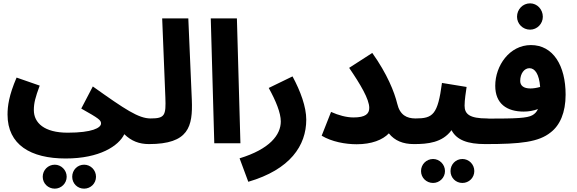

<svg xmlns="http://www.w3.org/2000/svg" viewBox="-20 -855 3443 1146"><path d="M869 5C922 5 958 -37 958 -73C958 -124 929 -148 879 -148C807 -148 728 -201 534 -339L465 -207C570 -148 583 -138 583 -118C583 -92 530 -63 384 -63C245 -63 182 -121 182 -198C182 -240 191 -274 217 -344L79 -392C33 -285 25 -221 25 -171C25 9 163 91 372 91C575 91 688 16 722 -54C764 -13 811 5 869 5ZM482 271C521 271 553 240 553 200C553 160 521 128 482 128C442 128 411 160 411 200C411 240 442 271 482 271ZM307 271C345 271 378 240 378 200C378 160 345 128 307 128C267 128 235 160 235 200C235 240 267 271 307 271Z M869 5C1107 5 1131 -100 1125 -258L1104 -745H948L967 -274C971 -167 965 -148 879 -148Z M1259 0H1415L1394 -745H1238Z M1462 230C1712 157 1808 14 1808 -141C1808 -217 1774 -310 1726 -399L1584 -330C1627 -252 1656 -181 1656 -130C1656 -50 1590 35 1410 90Z M2450 5C2510 5 2540 -27 2540 -73C2540 -115 2517 -148 2460 -148C2408 -148 2367 -168 2351 -236C2334 -306 2291 -414 2202 -539L2064 -450C2131 -352 2184 -263 2184 -211C2184 -176 2162 -154 2090 -154C2048 -154 2000 -167 1956 -187L1900 -45C1960 -9 2041 6 2109 6C2198 6 2264 -20 2301 -59C2336 -15 2386 5 2450 5Z M2966 -73C2966 -115 2943 -148 2887 -148C2783 -148 2753 -174 2753 -224C2753 -261 2761 -306 2765 -336L2618 -360C2593 -171 2564 -148 2461 -148L2451 5C2532 5 2620 -3 2675 -78C2706 -19 2771 5 2877 5C2936 5 2966 -27 2966 -73ZM2740 237C2779 237 2811 206 2811 166C2811 126 2779 94 2740 94C2700 94 2669 126 2669 166C2669 206 2700 237 2740 237ZM2565 237C2603 237 2636 206 2636 166C2636 126 2603 94 2565 94C2525 94 2493 126 2493 166C2493 206 2525 237 2565 237Z M3144 -678C3186 -678 3220 -713 3220 -755C3220 -799 3186 -835 3144 -835C3100 -835 3066 -799 3066 -755C3066 -713 3100 -678 3144 -678ZM3267 -65C3322 -107 3356 -183 3356 -290C3356 -463 3282 -586 3149 -586C3021 -586 2936 -463 2936 -343C2936 -236 3005 -189 3106 -189C3135 -189 3165 -194 3191 -204C3183 -187 3172 -175 3157 -167C3126 -150 3064 -147 2887 -147L2877 5C3088 5 3195 -7 3267 -65ZM3085 -372C3085 -417 3110 -448 3140 -448C3173 -448 3198 -413 3204 -336C3183 -330 3163 -327 3146 -327C3105 -327 3085 -344 3085 -372Z"/></svg>

Font: Noto Sans Arabic UI Extra
Style: Regular
Weight: 800
Designer: Nadine Chahine - Monotype Design Team
Foundry: Monotype Imaging Inc.
Version: Version 1.900